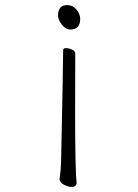

<svg xmlns="http://www.w3.org/2000/svg" viewBox="-20 -525 540 754"><path d="M261 209Q247 209 230.5 200Q214 191 214 178Q219 145 220 107Q228 -279 228 -329Q228 -336 239.5 -336Q251 -336 263.5 -330Q276 -324 275.5 -313.5Q275 -303 275 -79.5Q275 144 281 192Q281 209 261 209ZM256 -409Q239 -409 223.5 -427.5Q208 -446 208 -465Q208 -505 244 -505Q266 -505 280.5 -487Q295 -469 295 -451Q295 -409 256 -409Z"/></svg>

Font: LXGW WenKai Mono TC Light
Style: Regular
Weight: 300
Designer: LXGW / Fontworks Inc.
Foundry: LXGW / Fontworks Inc.
Version: Version 1.330